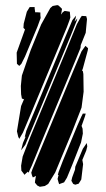

<svg xmlns="http://www.w3.org/2000/svg" viewBox="-20 -716 408 737"><path d="M237 -612 100 -283 68 -207 54 -183 50 -191 45 -212 61 -309 73 -337 71 -335 64 -338 61 -354 60 -386 64 -426 98 -524 138 -622 173 -685 182 -693 198 -696H203L212 -688L218 -682L216 -669L214 -660L221 -669L228 -674L236 -673L248 -671L249 -660L250 -649L247 -639ZM124 -614 76 -499 62 -471 54 -463 45 -471 44 -514 76 -603 70 -609 71 -625 83 -671 94 -689H105H113V-684L115 -669H122L135 -668V-658L136 -647ZM251 -578 110 -239 77 -160 61 -139 63 -147 68 -167 79 -193 75 -189 76 -194 81 -214 115 -295 229 -570 258 -639 272 -656 270 -645 266 -633 277 -645 274 -635ZM269 -483 135 -161 102 -80 93 -61 90 -53 87 -57 80 -51 74 -45 69 -52 62 -61 61 -80 67 -115 96 -190 238 -532 275 -623 289 -648 294 -655 311 -654 314 -643 309 -590 290 -543 289 -532ZM301 -364 293 -303 256 -208 192 -54 165 -10 152 -2 133 1 123 -4 114 -15 115 -24 118 -41 111 -37 106 -35 103 -42 100 -53 104 -65 141 -154 263 -448 293 -519 308 -540 318 -531 317 -523 298 -453 295 -445 298 -443 300 -432ZM291 -169 258 -85 237 -34 226 -16 212 -11 207 -9 205 -15 201 -29 204 -41 205 -44 202 -45 205 -56 221 -98 277 -234 292 -268 298 -280H309L306 -269L294 -235L293 -233L297 -222L298 -203ZM292 -27 282 -11 269 -7 261 -10 254 -22 257 -35 268 -65 269 -76 298 -145 313 -167 315 -154 311 -138 296 -102 297 -97 299 -86Z"/></svg>

Font: Rubik Marker Hatch
Style: Regular
Weight: 400
Designer: Hubert and Fischer, NaN
Foundry: Hubert & Fischer, NaN
Version: Version 2.200